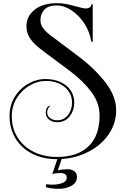

<svg xmlns="http://www.w3.org/2000/svg" viewBox="-20 -840 765 1205"><path d="M266 -344Q319 -344 360 -325Q401 -306 423.5 -272.5Q446 -239 446 -197Q446 -147 417 -110Q388 -73 338 -73Q308 -73 287.5 -90Q267 -107 267 -135Q267 -164 291 -178L294 -174Q287 -168 281.5 -157.5Q276 -147 276 -135Q276 -113 294.5 -99Q313 -85 338 -85Q382 -85 407 -118Q432 -151 432 -197Q432 -256 385.5 -294Q339 -332 266 -332Q217 -332 168 -304.5Q119 -277 86.5 -226.5Q54 -176 54 -111Q54 -35 90.5 23Q127 81 191.5 113Q256 145 338 145Q467 145 536 78Q605 11 605 -115Q605 -194 553 -263.5Q501 -333 418 -395L269 -506Q228 -536 203.5 -558.5Q179 -581 162.5 -610Q146 -639 146 -675Q146 -739 198 -779.5Q250 -820 337 -820Q369 -820 395 -815Q421 -810 461 -799Q500 -787 519 -787Q534 -787 543.5 -793.5Q553 -800 553 -813H562V-578H553Q544 -640 509.5 -692.5Q475 -745 428 -775.5Q381 -806 337 -806Q283 -806 258.5 -779.5Q234 -753 234 -715Q234 -690 245.5 -671Q257 -652 273.5 -637.5Q290 -623 328 -595L469 -489Q571 -413 640 -325Q709 -237 709 -148Q709 -61 657.5 9.5Q606 80 520.5 119.5Q435 159 338 159Q250 159 182 124.5Q114 90 77 28Q40 -34 40 -112Q40 -177 71.5 -230Q103 -283 155.5 -313.5Q208 -344 266 -344ZM343 229Q373 222 402 222Q430 222 446.5 234.5Q463 247 463 269Q463 307 428 326Q393 345 350 345Q300 345 267 334L271 316Q292 319 309 319Q345 319 372 308.5Q399 298 399 274Q399 246 357 246Q329 246 308 253L342 152H369Z"/></svg>

Font: Myanmar April Display
Style: Regular
Weight: 400
Designer: Khon Soe Zaw Thu
Foundry: Myanmar OS
Version: Version 2.50 April 12, 2019